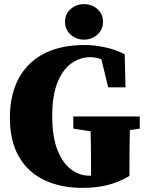

<svg xmlns="http://www.w3.org/2000/svg" viewBox="-20 -890 712 930"><path d="M378 20Q274 20 195 -17.5Q116 -55 72 -130.5Q28 -206 28 -319Q28 -486 122 -579Q216 -672 393 -672Q437 -672 488.5 -661Q540 -650 584 -627L588 -467H504L471 -603Q444 -613 417 -613Q369 -613 327 -584Q285 -555 259 -492Q233 -429 233 -328Q233 -227 258.5 -163Q284 -99 325 -69Q366 -39 412 -39Q414 -39 416.5 -39Q419 -39 421 -39V-84Q421 -128 420.5 -169.5Q420 -211 419 -254L335 -267V-326H657V-267L609 -260Q608 -215 607.5 -170.5Q607 -126 607 -79V-38Q555 -7 500.5 6.5Q446 20 378 20ZM387 -698Q349 -698 322 -722.5Q295 -747 295 -784Q295 -822 322 -846Q349 -870 387 -870Q425 -870 452 -846Q479 -822 479 -784Q479 -747 452 -722.5Q425 -698 387 -698Z"/></svg>

Font: Source Serif 4 Black
Style: Regular
Weight: 900
Designer: Frank Grießhammer
Foundry: Adobe
Version: Version 4.005;hotconv 1.1.0;makeotfexe 2.6.0